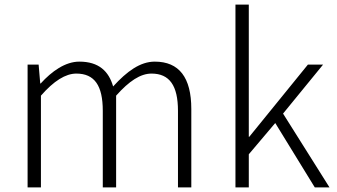

<svg xmlns="http://www.w3.org/2000/svg" viewBox="-20 -815 1465 835"><path d="M100 0H158V-399C214 -463 265 -495 312 -495C391 -495 427 -443 427 -333V0H485V-399C542 -463 591 -495 639 -495C717 -495 754 -443 754 -333V0H812V-341C812 -478 759 -547 653 -547C590 -547 532 -505 472 -439C453 -505 410 -547 325 -547C264 -547 205 -505 157 -452H155L148 -534H100Z M1004 0H1062V-144L1177 -280L1349 0H1413L1211 -321L1385 -534H1319L1064 -220H1062V-795H1004Z"/></svg>

Font: Noto Sans TC Light
Style: Regular
Weight: 300
Designer: Ryoko NISHIZUKA 西塚涼子 (kana, bopomofo & ideographs); Paul D. Hunt (Latin, Greek & Cyrillic); Sandoll Communications 산돌커뮤니
Foundry: Adobe
Version: Version 2.004;hotconv 1.0.118;makeotfexe 2.5.65603